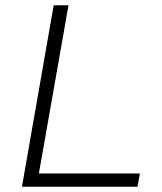

<svg xmlns="http://www.w3.org/2000/svg" viewBox="-20 -706 611 726"><path d="M63 0 183 -686H239L127 -50H509L500 0Z"/></svg>

Font: Archivo SemiExpanded Thin
Style: Italic
Weight: 250
Width: 6
Italic angle: -10°
Designer: Hector Gatti
Foundry: Omnibus-Type
Version: Version 2.001